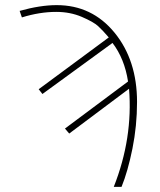

<svg xmlns="http://www.w3.org/2000/svg" viewBox="-20 -729 626 749"><path d="M56.6 -686.5Q136.7 -709 201.2 -709Q338.9 -709 426.8 -601.6Q514.6 -494.1 514.6 -331.1Q514.6 -238.3 496.6 -148.9Q478.5 -59.6 454.1 0H423.8Q499 -190.4 483.4 -382.8L250 -208L233.4 -227.5L479.5 -411.1Q465.8 -500 418.9 -561.5L145.5 -362.3L130.9 -380.9L404.3 -583Q380.9 -610.4 362.8 -627Q344.7 -643.6 299.3 -663.1Q253.9 -682.6 199.2 -682.6Q134.8 -682.6 65.4 -661.1Z"/></svg>

Font: Gothic A1 Thin
Style: Regular
Weight: 250
Designer: HanYang I&C Co.,Ltd.
Foundry: HanYang I&C Co.,Ltd.
Version: Version 2.50